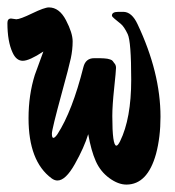

<svg xmlns="http://www.w3.org/2000/svg" viewBox="-40 -530 471 518"><path d="M268 -360Q273 -355 273 -347Q273 -339 268 -292Q263 -245 263 -217Q263 -137 274 -137Q278 -137 284 -149Q314 -210 314 -315Q314 -418 304.5 -438Q295 -458 286 -465.5Q277 -473 269.5 -479Q262 -485 262 -488Q262 -498 279 -498H294Q316 -497 331 -465Q393 -334 393 -215Q393 -160 381 -115Q358 -32 301 -32Q279 -32 255 -49.5Q231 -67 218.5 -95Q206 -123 198 -168Q187 -132 162 -87.5Q137 -43 115 -43Q107 -43 99 -49Q37 -95 37 -211Q37 -274 54 -328Q60 -345 77 -391Q39 -366 21.5 -366Q4 -366 -6 -388Q-20 -418 -20 -468Q-20 -480 -10 -480L4 -478Q14 -478 47 -494Q80 -510 92 -510Q120 -510 138 -475.5Q156 -441 156 -418.5Q156 -396 151 -372.5Q146 -349 127 -280Q100 -181 100 -169.5Q100 -158 104 -158Q108 -158 115 -168Q155 -230 185 -349Q191 -373 214 -373Q223 -373 229 -373Q235 -373 241 -372.5Q247 -372 250 -371.5Q253 -371 257.5 -369.5Q262 -368 264 -365.5Q266 -363 268 -360Z"/></svg>

Font: Zhi Mang Xing
Style: Regular
Weight: 400
Designer: ZhongQi
Foundry: ZhongQi
Version: Version 2.001